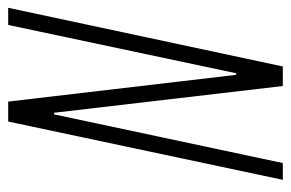

<svg xmlns="http://www.w3.org/2000/svg" viewBox="-144 -584 728 481"><g transform="rotate(-90 220.5 -344.0)"><path d="M10 0 156 -688H206L273 -117H277L398 -688H441L294 0H245L178 -573H174L52 0Z"/></g></svg>

Font: Saira ExtraCondensed ExtraLight
Style: Italic
Weight: 250
Width: 2
Italic angle: -12°
Designer: Hector Gatti with collaboration of the Omnibus-Type team
Foundry: Omnibus-Type
Version: Version 1.101